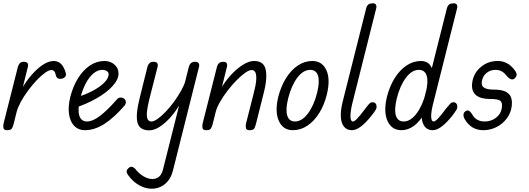

<svg xmlns="http://www.w3.org/2000/svg" viewBox="-35 -792 3216 1168"><path d="M8 0Q-11 0 -14 -13Q-17 -26 -13 -42L74 -386Q79 -402 88 -409.5Q97 -417 114 -416Q129 -415 133.5 -406Q138 -397 134 -383L48 -38Q44 -22 37.5 -11Q31 0 8 0ZM67 -114 95 -248Q123 -297 157 -336Q191 -375 226 -398Q261 -421 292 -421Q346 -421 366 -345Q368 -333 361 -324.5Q354 -316 343 -314Q328 -310 318 -315Q308 -320 305 -333Q299 -366 278 -366Q262 -366 238 -348.5Q214 -331 187 -302.5Q160 -274 135 -240Q110 -206 92 -173Q74 -140 67 -114Z M481 0Q442 0 417 -25.5Q392 -51 385 -97Q378 -143 393 -204Q410 -269 440.5 -317.5Q471 -366 512 -393.5Q553 -421 600 -421Q637 -421 661.5 -399Q686 -377 686 -345Q686 -308 649.5 -268Q613 -228 550.5 -192.5Q488 -157 409 -132L421 -197Q480 -214 526 -238Q572 -262 599 -289Q626 -316 626 -341Q626 -352 615 -359.5Q604 -367 587 -367Q559 -367 533 -345Q507 -323 486.5 -284Q466 -245 453 -194Q436 -124 447.5 -88.5Q459 -53 494 -53Q529 -53 573.5 -87Q618 -121 677 -188Q685 -198 698 -198.5Q711 -199 721 -191Q730 -184 730.5 -172.5Q731 -161 723 -150Q658 -75 599 -37.5Q540 0 481 0Z M872 1Q844 1 826 -10.5Q808 -22 801.5 -45.5Q795 -69 798.5 -107Q802 -145 815 -197L862 -386Q867 -402 876.5 -409.5Q886 -417 903 -416Q918 -415 922.5 -406Q927 -397 923 -383L874 -191Q862 -143 859 -112.5Q856 -82 863 -67.5Q870 -53 886 -53Q902 -53 925.5 -70Q949 -87 975.5 -115Q1002 -143 1026 -176.5Q1050 -210 1068 -242.5Q1086 -275 1093 -301L1064 -166Q1037 -118 1004 -80.5Q971 -43 937 -21Q903 1 872 1ZM887 356Q849 356 811 334.5Q773 313 745 274Q733 258 736 247Q739 236 750 228Q761 219 773 224.5Q785 230 792 241Q814 267 840.5 282Q867 297 892 297Q916 297 932.5 283Q949 269 956 241L1114 -386Q1119 -402 1128.5 -409.5Q1138 -417 1155 -416Q1170 -415 1174.5 -406Q1179 -397 1175 -383L1017 246Q1004 298 969 327Q934 356 887 356Z M1483 0Q1464 0 1461 -13Q1458 -26 1462 -42L1508 -223Q1521 -272 1523.5 -303.5Q1526 -335 1519 -350.5Q1512 -366 1496 -366Q1480 -366 1455.5 -348.5Q1431 -331 1403 -302.5Q1375 -274 1349 -240Q1323 -206 1304 -173Q1285 -140 1278 -114L1306 -248Q1334 -297 1370 -336Q1406 -375 1443 -398Q1480 -421 1510 -421Q1539 -421 1556.5 -409Q1574 -397 1580.5 -372Q1587 -347 1584 -308.5Q1581 -270 1567 -217L1522 -38Q1518 -22 1512 -11Q1506 0 1483 0ZM1219 0Q1200 0 1197 -13Q1194 -26 1198 -42L1285 -386Q1290 -402 1299 -409Q1308 -416 1325 -416Q1340 -416 1344.5 -406.5Q1349 -397 1345 -383L1259 -38Q1255 -22 1248.5 -11Q1242 0 1219 0Z M1746 0Q1687 0 1661.5 -56Q1636 -112 1658 -204Q1675 -269 1705.5 -317.5Q1736 -366 1777 -393.5Q1818 -421 1865 -421Q1925 -421 1950.5 -365Q1976 -309 1953 -216Q1937 -152 1906.5 -103.5Q1876 -55 1835 -27.5Q1794 0 1746 0ZM1759 -53Q1802 -53 1838.5 -102Q1875 -151 1894 -227Q1911 -297 1899.5 -332Q1888 -367 1852 -367Q1809 -367 1773 -318.5Q1737 -270 1718 -194Q1701 -124 1712.5 -88.5Q1724 -53 1759 -53Z M2106 0Q2076 0 2058.5 -20.5Q2041 -41 2038.5 -79.5Q2036 -118 2049 -171L2193 -743Q2198 -759 2207 -765.5Q2216 -772 2233 -772Q2248 -772 2252.5 -762.5Q2257 -753 2253 -739L2107 -158Q2096 -110 2097 -81.5Q2098 -53 2112 -53Q2122 -53 2140.5 -73Q2159 -93 2187 -131Q2203 -152 2211.5 -161Q2220 -170 2232 -170Q2243 -170 2249.5 -162.5Q2256 -155 2256 -143Q2256 -133 2250.5 -123.5Q2245 -114 2227 -91Q2192 -46 2161.5 -23Q2131 0 2106 0Z M2597 0Q2567 0 2550 -20.5Q2533 -41 2530 -79.5Q2527 -118 2540 -171L2684 -743Q2689 -759 2698.5 -765.5Q2708 -772 2725 -772Q2740 -772 2744.5 -762.5Q2749 -753 2745 -739L2599 -158Q2587 -110 2588 -81.5Q2589 -53 2603 -53Q2613 -53 2631.5 -73Q2650 -93 2678 -131Q2695 -152 2703.5 -161Q2712 -170 2723 -170Q2734 -170 2740.5 -162.5Q2747 -155 2747 -143Q2747 -133 2741.5 -123.5Q2736 -114 2719 -91Q2683 -46 2653 -23Q2623 0 2597 0ZM2407 0Q2348 0 2322.5 -56Q2297 -112 2319 -204Q2336 -269 2366.5 -317.5Q2397 -366 2438 -393.5Q2479 -421 2526 -421Q2562 -421 2581.5 -396Q2601 -371 2603.5 -325Q2606 -279 2590 -216Q2574 -149 2546 -100.5Q2518 -52 2482.5 -26Q2447 0 2407 0ZM2420 -53Q2463 -53 2499.5 -102Q2536 -151 2555 -227Q2572 -297 2560.5 -332Q2549 -367 2513 -367Q2470 -367 2434 -318.5Q2398 -270 2379 -194Q2362 -124 2373.5 -88.5Q2385 -53 2420 -53Z M2905 0Q2833 0 2794 -64Q2784 -79 2784.5 -94Q2785 -109 2798 -116Q2811 -124 2820.5 -116.5Q2830 -109 2839 -94Q2862 -53 2914 -53Q2954 -53 2984 -77Q3014 -101 3018 -138Q3022 -167 3009 -178.5Q2996 -190 2946 -190Q2884 -190 2856.5 -217Q2829 -244 2839 -298Q2849 -351 2892 -386Q2935 -421 2993 -421Q3053 -421 3094 -368Q3111 -346 3107.5 -333.5Q3104 -321 3092 -312Q3080 -305 3067 -313Q3054 -321 3045 -333Q3032 -350 3016 -358.5Q3000 -367 2980 -367Q2948 -367 2925 -348.5Q2902 -330 2896 -296Q2892 -270 2910 -258.5Q2928 -247 2968 -247Q3014 -247 3039.5 -235Q3065 -223 3073.5 -200.5Q3082 -178 3078 -146Q3073 -105 3048 -71.5Q3023 -38 2985.5 -19Q2948 0 2905 0Z"/></svg>

Font: Edu TAS Beginner
Style: Regular
Weight: 400
Designer: Tina and Corey Anderson
Foundry: Google for Education
Version: Version 1.003